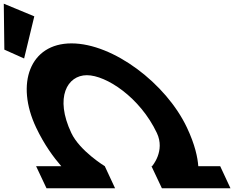

<svg xmlns="http://www.w3.org/2000/svg" viewBox="-177 -1002 1317 1020"><path d="M-153.9 -738.3 -48.9 -691.3 5.2 -915.2 -156.9 -982.4ZM201.9 -295.5C112.5 -484.5 180.4 -602.5 284.5 -602.5C387.5 -602.5 567 -484.5 656.4 -295.5C701.8 -199.5 631.1 -119.5 631.1 -119.5L633.2 -119H627.7L683 -2H1047.3L992.8 -119H876.4C873.2 -164.3 859.3 -233.1 816 -324.5C705.4 -558.5 424.8 -771.5 202.7 -771.5C-18.5 -771.5 -95.4 -557.5 14.8 -324.5C58 -233.1 109.1 -164.3 148.7 -119H14.8L70 -2H434.3L380.1 -118.3L380.8 -118.5C380.8 -118.5 247.3 -199.5 201.9 -295.5Z"/></svg>

Font: Hussar
Style: BdOpOblFive
Weight: 700
Foundry: Cannot Into Space Fonts
Version: Version 2.00